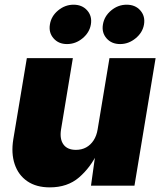

<svg xmlns="http://www.w3.org/2000/svg" viewBox="-20 -790 686 817"><path d="M191.9 7.3Q134.3 7.3 96.2 -18.8Q58.1 -44.9 42.5 -91.3Q26.9 -137.7 36.6 -197.3L94.2 -542.5H290L239.7 -238.8Q233.4 -198.2 250 -175.3Q266.6 -152.3 303.2 -152.3Q327.6 -152.3 346.7 -162.8Q365.7 -173.3 378.4 -192.9Q391.1 -212.4 395.5 -239.7L445.8 -542.5H642.1L552.2 0H367.2L386.7 -140.1H395Q365.2 -77.1 316.2 -34.9Q267.1 7.3 191.9 7.3ZM491.2 -602.5Q454.6 -602.5 433.3 -627Q412.1 -651.4 418 -686Q423.8 -721.2 453.1 -745.6Q482.4 -770 519 -770Q555.7 -770 577.1 -745.6Q598.6 -721.2 592.8 -686Q586.9 -651.4 557.1 -627Q527.3 -602.5 491.2 -602.5ZM265.1 -602.5Q229 -602.5 207.8 -627Q186.5 -651.4 192.4 -686Q197.8 -721.2 227.3 -745.6Q256.8 -770 293 -770Q329.6 -770 351.1 -745.6Q372.6 -721.2 366.7 -686Q360.8 -651.4 331.3 -627Q301.8 -602.5 265.1 -602.5Z"/></svg>

Font: Inter 16pt Black
Style: Italic
Weight: 900
Italic angle: -9.3988°
Version: Version 4.001;git-66647c0bb